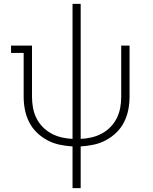

<svg xmlns="http://www.w3.org/2000/svg" viewBox="-20 -755 790 990"><path d="M354 215V0Q320 -2 287 -9Q254 -16 224 -32Q194 -48 169.5 -72Q145 -96 130 -126Q115 -156 108.5 -189Q102 -222 102 -256V-482H37V-520H145V-256Q145 -228 150 -200Q155 -172 167.5 -146.5Q180 -121 200 -100.5Q220 -80 245 -66.5Q270 -53 298 -46.5Q326 -40 354 -39V-735H396V-39Q424 -40 452 -46.5Q480 -53 505 -66.5Q530 -80 550 -100.5Q570 -121 582.5 -146.5Q595 -172 600 -200Q605 -228 605 -256V-520H648V-256Q648 -222 641.5 -189Q635 -156 620 -126Q605 -96 580.5 -72Q556 -48 526 -32Q496 -16 463 -9Q430 -2 396 0V215Z"/></svg>

Font: Iosevka Etoile Extralight
Style: Regular
Weight: 200
Designer: Belleve Invis
Foundry: Belleve Invis
Version: Version 22.1.2; ttfautohint (v1.8.4)